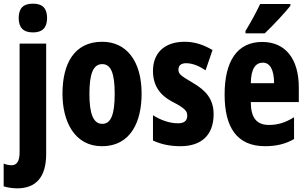

<svg xmlns="http://www.w3.org/2000/svg" viewBox="-53 -788 1681 1048"><path d="M49 -689C49 -637 75 -611 127 -611C178 -611 204 -637 204 -689C204 -741 181 -768 127 -768C73 -768 49 -742 49 -689ZM44 240C141 239 199 181 199 53V-550H54V43C54 90 40 114 10 114C-3 114 -18 111 -33 105V229C-8 237 19 240 44 240Z M720 -276C720 -458 635 -560 505 -560C351 -560 288 -439 288 -276C288 -125 354 10 503 10C664 10 720 -129 720 -276ZM435 -275C435 -386 456 -438 505 -438C554 -438 573 -385 573 -276C573 -166 554 -112 505 -112C456 -112 435 -168 435 -275Z M1113 -165C1113 -249 1068 -296 1001 -335C931 -376 921 -385 921 -408C921 -431 936 -443 963 -443C1000 -443 1037 -426 1069 -404L1107 -515C1057 -544 1010 -560 955 -560C846 -560 782 -500 782 -401C782 -322 819 -269 887 -233C960 -196 969 -180 969 -157C969 -128 952 -115 918 -115C869 -115 820 -135 782 -159V-21C829 1 879 10 932 10C1046 10 1113 -50 1113 -165Z M1532 -756V-766H1367C1346 -722 1320 -673 1287 -619V-606H1392C1440 -651 1504 -721 1532 -756ZM1378 -559C1243 -559 1173 -456 1173 -272C1173 -94 1239 10 1394 10C1454 10 1506 -2 1552 -29V-148C1503 -118 1463 -106 1415 -106C1348 -106 1316 -145 1316 -231H1578V-310C1578 -466 1506 -559 1378 -559ZM1382 -446C1420 -446 1443 -408 1443 -334H1316C1317 -415 1343 -446 1382 -446Z"/></svg>

Font: Noto Sans Khmer UI ExtraCondensed ExtraBold
Style: Regular
Weight: 800
Width: 2
Designer: Danh Hong and the Monotype Design Team
Foundry: Monotype Imaging Inc.
Version: Version 2.002